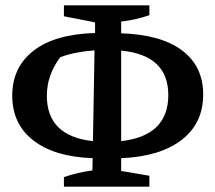

<svg xmlns="http://www.w3.org/2000/svg" viewBox="-20 -687 809 721"><path d="M220 14V-22Q273 -40 327 -47L328 -93Q185 -98 105.5 -159.5Q26 -221 26 -328Q26 -435 106.5 -497Q187 -559 337 -563V-603L220 -626V-667H541V-630Q489 -612 435 -606V-562Q585 -557 664 -497.5Q743 -438 743 -332Q743 -224 662 -161.5Q581 -99 435 -93V-45L541 -27V14ZM156 -327Q156 -176 329 -157L335 -498Q258 -492 206 -472Q181 -438 168.5 -402.5Q156 -367 156 -327ZM612 -330Q612 -480 435 -497V-157Q612 -177 612 -330Z"/></svg>

Font: Piazzolla SemiBold
Style: Regular
Weight: 600
Designer: Juan Pablo del Peral
Foundry: Huerta Tipografica
Version: Version 1.330